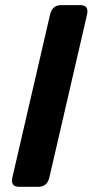

<svg xmlns="http://www.w3.org/2000/svg" viewBox="-20 -720 357 740"><path d="M53.7 0Q19.5 0 27.8 -36.6L172.9 -663.6Q181.2 -700.2 215.3 -700.2H289.6Q323.7 -700.2 315.4 -663.6L170.4 -36.6Q162.1 0 127.9 0Z"/></svg>

Font: Istok
Style: Bold Italic
Weight: 700
Italic angle: -13°
Designer: Andrey V. Panov
Foundry: Andrey V. Panov
Version: Version 1.0.3